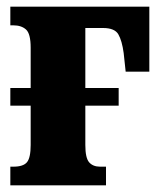

<svg xmlns="http://www.w3.org/2000/svg" viewBox="-20 -556 495 576"><path d="M11 0V-56H20Q50 -56 61 -69.5Q72 -83 72 -121V-239H11V-292H72V-413Q72 -455 58 -467.5Q44 -480 20 -480H11V-536H428V-341H357L351 -397Q346 -434 335 -453Q324 -472 289 -472H236V-292H336V-239H236V-121Q236 -82 247.5 -69Q259 -56 280 -56H298V0Z"/></svg>

Font: Noto Serif ExtraCondensed Black
Style: Regular
Weight: 900
Width: 2
Designer: Monotype Design Team
Foundry: Monotype Imaging Inc.
Version: Version 2.015; ttfautohint (v1.8.4.7-5d5b)